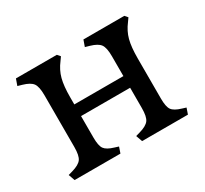

<svg xmlns="http://www.w3.org/2000/svg" viewBox="-108 -655 870 813"><g transform="rotate(-30 327.5 -248.5)"><path d="M445 -122V-221H205V-116Q205 -76 216 -60.5Q227 -45 261 -35L280 -29L270 0H46L35 -31L56 -37Q91 -47 103 -63.5Q115 -80 115 -122V-375Q115 -417 103 -433.5Q91 -450 56 -460L35 -466L46 -497H246L258 -483L246 -466Q223 -436 214 -402Q205 -368 205 -312V-278H445V-375Q445 -417 433 -433.5Q421 -450 386 -460L365 -466L376 -497H576L588 -483L576 -466Q553 -436 544 -402Q535 -368 535 -312V-116Q535 -76 546 -60.5Q557 -45 591 -35L610 -29L600 0H376L365 -31L386 -37Q421 -47 433 -63.5Q445 -80 445 -122Z"/></g></svg>

Font: Gabriela
Style: Regular
Weight: 400
Designer: Eduardo Rodriguez Tunni
Foundry: Eduardo Rodriguez Tunni
Version: Version 1.003